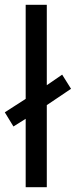

<svg xmlns="http://www.w3.org/2000/svg" viewBox="-29 -780 316 800"><path d="M78 0V-285L27 -253L-9 -312L78 -368V-760H166V-425L230 -469L267 -410L166 -342V0Z"/></svg>

Font: Noto Sans Thai
Style: Regular
Weight: 400
Designer: Monotype Design Team
Foundry: Monotype Imaging Inc.
Version: Version 2.001